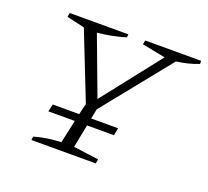

<svg xmlns="http://www.w3.org/2000/svg" viewBox="-95 -634 813 751"><g transform="rotate(20 311.0 -259.0)"><path d="M104 0 106 -15Q135 -23 162 -27Q189 -31 217 -32L238 -128H128L135 -159H245L256 -205L146 -484L72 -501L75 -518H319L318 -505Q262 -488 201 -482L292 -239L483 -482L386 -501L389 -518H622V-505Q599 -496 576 -490.5Q553 -485 530 -482L303 -200L295 -159H407L401 -128H289L270 -32L375 -18L372 0Z"/></g></svg>

Font: Piazzolla SC ExtraLight
Style: Italic
Weight: 200
Italic angle: -11.3°
Designer: Juan Pablo del Peral
Foundry: Huerta Tipografica
Version: Version 1.330